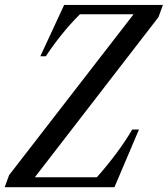

<svg xmlns="http://www.w3.org/2000/svg" viewBox="-28 -782 701 802"><path d="M-8.5 0 10 -50.5 530 -722.5H306Q265.5 -682.5 228.5 -636.2Q191.5 -590 163.5 -547H140.5L240 -761.5H652.5L634 -710.5L117.5 -41.5H376.5Q420 -90.5 457.8 -141.2Q495.5 -192 524.5 -241H552.5L450 0Z"/></svg>

Font: Libre Caslon Condensed
Style: Italic
Weight: 400
Italic angle: -22.583°
Designer: Pablo Impallari, Rodrigo Fuenzalida, Katja Schimmel, Ertekin Erdin
Foundry: Pablo Impallari, Rodrigo Fuenzalida
Version: Version 2.000;gftools[0.9.33]